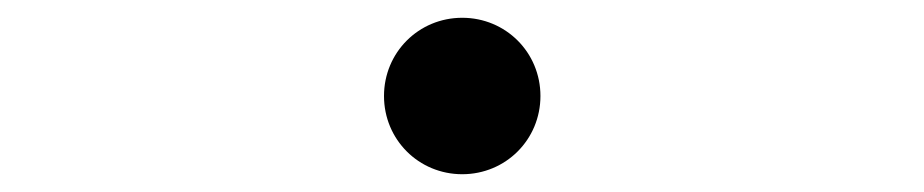

<svg xmlns="http://www.w3.org/2000/svg" viewBox="-20 -488 1040 216"><path d="M500 -292C549 -292 588 -331 588 -380C588 -429 549 -468 500 -468C451 -468 412 -429 412 -380C412 -331 451 -292 500 -292Z"/></svg>

Font: Noto Serif SC Light
Style: Regular
Weight: 300
Designer: Ryoko NISHIZUKA 西塚涼子 (kana & ideographs); Frank Grießhammer (Latin, Greek & Cyrillic); Wenlong ZHANG 张文龙 (bopomofo); San
Foundry: Adobe
Version: Version 2.001;hotconv 1.1.0;makeotfexe 2.6.0